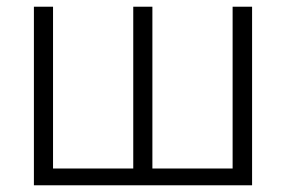

<svg xmlns="http://www.w3.org/2000/svg" viewBox="-20 -552 853 572"><path d="M731 -532V0H81V-532H138V-50H377V-532H434V-50H673V-532Z"/></svg>

Font: Noto Sans Display Light
Style: Regular
Weight: 300
Designer: Monotype Design Team
Foundry: Monotype Imaging Inc.
Version: Version 2.003